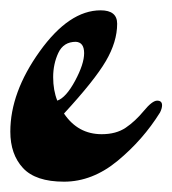

<svg xmlns="http://www.w3.org/2000/svg" viewBox="-29 -310 334 372"><path d="M118 -229Q94 -229 84 -207.5Q74 -186 74 -160.5Q74 -135 82 -115Q99 -121 116.5 -153.5Q134 -186 134 -207Q134 -228 118 -229ZM168 -50Q196 -50 214.5 -62.5Q233 -75 249.5 -95Q266 -115 275.5 -115Q285 -115 285 -106Q285 -100 281 -92Q248 -39 199 1.5Q150 42 95 42Q40 42 15.5 15.5Q-9 -11 -9 -55Q-9 -131 48 -210.5Q105 -290 166 -290Q198 -290 198 -264Q198 -229 176 -191.5Q154 -154 95 -90Q122 -50 168 -50Z"/></svg>

Font: Dr Sugiyama
Style: Regular
Weight: 400
Designer: Alejandro Paul
Foundry: Alejandro Paul
Version: Version 1.000